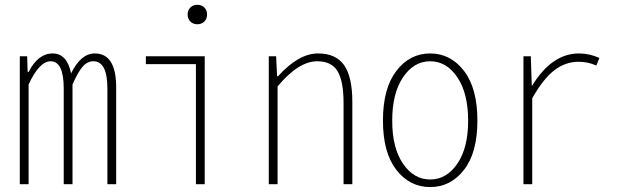

<svg xmlns="http://www.w3.org/2000/svg" viewBox="-20 -758 2540 790"><path d="M61.5 0V-526.4H91.8L93.8 -461.9H97.7Q136.7 -538.1 196.3 -538.1Q255.9 -538.1 272.5 -456.1Q312.5 -538.1 370.1 -538.1Q458 -538.1 458 -398.4V0H421.9V-393.6Q421.9 -505.9 364.3 -505.9Q338.9 -505.9 319.3 -482.9Q299.8 -460 278.3 -410.2V0H242.2V-393.6Q242.2 -505.9 188.5 -505.9Q141.6 -505.9 97.7 -410.2V0Z M786.1 0V-494.1H580.1V-526.4H822.3V0ZM820.8 -669.4Q809.6 -658.2 792 -658.2Q774.4 -658.2 763.2 -669.4Q752 -680.7 752 -698.2Q752 -715.8 763.2 -727.1Q774.4 -738.3 792 -738.3Q809.6 -738.3 820.8 -727.1Q832 -715.8 832 -698.2Q832 -680.7 820.8 -669.4Z M1085.9 0V-526.4H1116.2L1120.1 -444.3H1124Q1209 -538.1 1288.1 -538.1Q1362.3 -538.1 1396 -489.7Q1429.7 -441.4 1429.7 -338.9V0H1393.6V-334Q1393.6 -423.8 1369.1 -464.8Q1344.7 -505.9 1285.2 -505.9Q1208 -505.9 1122.1 -402.3V0Z M1555.7 -261.7Q1555.7 -394.5 1610.8 -466.3Q1666 -538.1 1750 -538.1Q1834 -538.1 1889.2 -466.3Q1944.3 -394.5 1944.3 -261.7Q1944.3 -129.9 1889.2 -59.1Q1834 11.7 1750 11.7Q1666 11.7 1610.8 -59.1Q1555.7 -129.9 1555.7 -261.7ZM1638.2 -84.5Q1682.6 -19.5 1750 -19.5Q1817.4 -19.5 1861.8 -84.5Q1906.2 -149.4 1906.2 -261.7Q1906.2 -374 1861.8 -439.9Q1817.4 -505.9 1750 -505.9Q1682.6 -505.9 1638.2 -439.9Q1593.8 -374 1593.8 -261.7Q1593.8 -149.4 1638.2 -84.5Z M2133.8 0V-526.4H2164.1L2168 -406.2H2169.9Q2251 -538.1 2362.3 -538.1Q2405.3 -538.1 2446.3 -519.5L2433.6 -488.3Q2399.4 -503.9 2360.4 -503.9Q2306.6 -503.9 2260.7 -468.8Q2214.8 -433.6 2169.9 -353.5V0Z"/></svg>

Font: Gen Shin Gothic Monospace ExtraLight
Style: Regular
Weight: 200
Designer: [Source Han Sans]
Ryoko NISHIZUKA  (kana & ideographs); Paul D. Hunt (Latin, Greek & Cyrillic); Wenlong ZHANG  (bopomofo
Version: Version 1.002.20150607